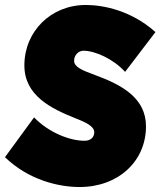

<svg xmlns="http://www.w3.org/2000/svg" viewBox="-33 -737 645 772"><path d="M287 15C442 15 554 -88 554 -229C554 -342 459 -395 350 -435C295 -455 265 -468 265 -493C265 -515 282 -533 303 -533C349 -533 423 -500 470 -448L592 -608C495 -695 382 -717 312 -717C172 -717 65 -611 65 -474C65 -352 174 -300 269 -262C307 -247 346 -231 346 -205C346 -185 331 -171 307 -171C247 -171 163 -204 104 -265L-13 -105C82 -13 203 15 287 15Z"/></svg>

Font: Fixel Text 20240404 Black
Style: Italic
Weight: 900
Width: 4
Italic angle: -10°
Designer: AlfaBravo + MacPaw
Foundry: Kyrylo Tkachov, Marchela Mozhyna, Serhii Makarenko, Maria Weinstein, Zakhar Kryvoshyya
Version: Version 1.211;Glyphs 3.2 (3225)